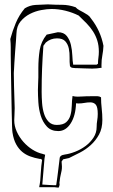

<svg xmlns="http://www.w3.org/2000/svg" viewBox="-20 -723 516 876"><path d="M166 66Q165 90 163.5 102Q162 114 161 119Q160 124 159.5 126Q159 128 159 131H228Q235 132 240 132.5Q245 133 247 133Q248 133 250 127.5Q252 122 252 117Q252 115 251.5 114.5Q251 114 251 112Q254 84 259 65Q264 46 262 28L261 14L268 4L295 -2Q318 -13 345 -27Q372 -41 394.5 -61.5Q417 -82 432 -109.5Q447 -137 447 -176Q447 -202 444 -228Q441 -254 441 -279Q433 -284 425 -284H397Q371 -284 359.5 -283Q348 -282 335 -282Q321 -282 311 -285Q308 -264 307.5 -240.5Q307 -217 301.5 -197.5Q296 -178 282 -165.5Q268 -153 239 -153Q216 -153 202 -167.5Q188 -182 181 -204Q174 -226 172 -253Q170 -280 170 -304Q170 -361 172 -410Q174 -459 178 -514L189 -529Q211 -548 240 -548Q266 -548 278 -534.5Q290 -521 294 -501.5Q298 -482 297.5 -460.5Q297 -439 299 -423Q301 -415 311 -413.5Q321 -412 326 -412H335Q346 -412 363.5 -411Q381 -410 401 -410Q411 -410 421.5 -411Q432 -412 444 -414Q443 -415 443 -420V-427Q443 -450 447 -470.5Q451 -491 452 -514Q439 -583 395 -639Q389 -649 380 -655Q371 -661 361 -666.5Q351 -672 341.5 -677Q332 -682 325 -690Q293 -701 264 -701Q235 -701 198 -703Q168 -702 142 -700.5Q116 -699 93 -685Q67 -654 52 -618Q37 -582 27 -545Q28 -535 28.5 -526Q29 -517 29 -508V-472Q29 -461 29.5 -432Q30 -403 30.5 -365Q31 -327 32 -285Q33 -243 33.5 -207Q34 -171 35 -146.5Q36 -122 37 -118Q42 -86 53.5 -65Q65 -44 81 -30.5Q97 -17 117.5 -9.5Q138 -2 161 2H167L172 7Q168 32 166 66ZM45 -174Q45 -185 46 -198Q47 -211 47 -230Q45 -290 44 -329.5Q43 -369 43 -389Q43 -395 43.5 -399.5Q44 -404 44 -406Q44 -411 45.5 -435Q47 -459 49 -487Q51 -515 53 -539.5Q55 -564 55 -570Q56 -604 74 -625.5Q92 -647 116.5 -659.5Q141 -672 168 -677Q195 -682 215 -682Q247 -682 279 -674Q311 -666 339 -652Q358 -634 375 -616.5Q392 -599 404.5 -579.5Q417 -560 424 -537.5Q431 -515 431 -487Q431 -473 429 -459.5Q427 -446 427 -432L421 -428H314Q311 -444 310 -469.5Q309 -495 303.5 -518.5Q298 -542 284.5 -559Q271 -576 244 -576L193 -565Q167 -533 161 -494Q155 -455 155 -413V-370Q155 -357 154 -344.5Q153 -332 153 -312Q153 -289 155 -256.5Q157 -224 166 -195Q175 -166 194 -145.5Q213 -125 246 -125Q280 -125 302.5 -160Q325 -195 327 -252Q329 -251 339 -251Q352 -251 365.5 -253.5Q379 -256 392 -256Q408 -256 417 -245.5Q426 -235 426 -203Q426 -188 423.5 -173.5Q421 -159 421 -144Q421 -117 406.5 -95Q392 -73 370.5 -57Q349 -41 323.5 -31Q298 -21 276 -18Q252 -15 252 1Q247 40 245 58.5Q243 77 241.5 86Q240 95 239.5 100.5Q239 106 237 118L236 122Q235 122 225 122Q215 122 204 121Q190 120 173 119Q174 113 176 84Q178 55 183 1L186 -17L174 -21Q151 -26 128 -40.5Q105 -55 86.5 -76Q68 -97 56.5 -122.5Q45 -148 45 -174Z"/></svg>

Font: Londrina Sketch
Style: Regular
Weight: 400
Designer: Marcelo Magalhaes
Foundry: Marcelo Magalhães
Version: Version 1.002